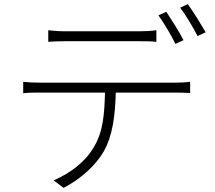

<svg xmlns="http://www.w3.org/2000/svg" viewBox="-20 -863 1040 927"><path d="M850 -826C879 -787 911 -733 934 -689L973 -707C951 -745 914 -805 887 -843ZM866 -669C845 -711 807 -769 783 -806L745 -789C772 -751 808 -691 827 -651ZM651 -664C676 -664 708 -664 735 -661V-717C708 -713 676 -712 651 -712H293C262 -712 240 -714 213 -717V-661C236 -663 264 -664 295 -664ZM174 -464C143 -464 119 -465 92 -468V-413C119 -416 143 -416 174 -416H487C484 -315 479 -227 432 -151C393 -83 320 -27 239 8L287 44C371 1 444 -67 481 -132C524 -209 536 -304 539 -416H828C851 -416 878 -415 898 -414V-468C875 -465 849 -464 828 -464Z"/></svg>

Font: Spoqa Han Sans Neo Light
Style: Regular
Weight: 300
Designer: [Spoqa Han Sans Neo] Dong-huui Kim  Younghwa Kang  Yujin Lee  [Noto Sans] Ryoko NISHIZUKA  (kana & ideographs); Paul D. 
Foundry: Spoqa (http://www.spoqa-han-sans.com)
Version: Version 1.000